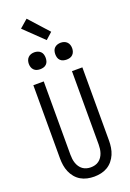

<svg xmlns="http://www.w3.org/2000/svg" viewBox="-215 -1257 906 1336"><g transform="rotate(-20 237.5 -589.0)"><path d="M238 8Q212 8 186.5 2.5Q161 -3 139 -16Q117 -29 100.5 -49Q84 -69 74 -92.5Q64 -116 60 -141.5Q56 -167 56 -192V-735H133V-192Q133 -176 135 -160.5Q137 -145 142 -130Q147 -115 156 -101.5Q165 -88 178 -78.5Q191 -69 206.5 -65Q222 -61 237 -61Q253 -61 268.5 -65Q284 -69 297 -78.5Q310 -88 319 -101.5Q328 -115 333 -130Q338 -145 340 -160.5Q342 -176 342 -192V-735H419V-192Q419 -167 415 -141.5Q411 -116 401 -92.5Q391 -69 374.5 -49Q358 -29 336 -16Q314 -3 288.5 2.5Q263 8 238 8ZM335 -823Q323 -823 310.5 -826.5Q298 -830 289 -839Q280 -848 276.5 -860Q273 -872 273 -885Q273 -898 276.5 -910Q280 -922 289 -931Q298 -940 310.5 -944Q323 -948 335 -948Q348 -948 360 -944Q372 -940 381 -931Q390 -922 394 -910Q398 -898 398 -885Q398 -872 394 -860Q390 -848 381 -839Q372 -830 360 -826.5Q348 -823 335 -823ZM140 -823Q127 -823 115 -826.5Q103 -830 94 -839Q85 -848 81 -860Q77 -872 77 -885Q77 -898 81 -910Q85 -922 94 -931Q103 -940 115 -944Q127 -948 140 -948Q152 -948 164.5 -944Q177 -940 186 -931Q195 -922 198.5 -910Q202 -898 202 -885Q202 -872 198.5 -860Q195 -848 186 -839Q177 -830 164.5 -826.5Q152 -823 140 -823ZM251 -998 110 -1134 170 -1186 300 -1042Z"/></g></svg>

Font: Iosevka QP
Style: Regular
Weight: 400
Designer: Belleve Invis
Foundry: Belleve Invis
Version: Version 20.0.0; ttfautohint (v1.8.4)